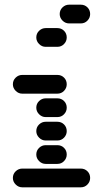

<svg xmlns="http://www.w3.org/2000/svg" viewBox="-20 -810 440 820"><path d="M35 -50Q35 -34 47 -22Q59 -10 75 -10H325Q342 -10 353.5 -22Q365 -34 365 -50Q365 -67 353.5 -78.5Q342 -90 325 -90H75Q59 -90 47 -78.5Q35 -67 35 -50ZM135 -150Q135 -134 147 -122Q159 -110 175 -110H225Q242 -110 253.5 -122Q265 -134 265 -150Q265 -167 253.5 -178.5Q242 -190 225 -190H175Q159 -190 147 -178.5Q135 -167 135 -150ZM135 -250Q135 -234 147 -222Q159 -210 175 -210H225Q242 -210 253.5 -222Q265 -234 265 -250Q265 -267 253.5 -278.5Q242 -290 225 -290H175Q159 -290 147 -278.5Q135 -267 135 -250ZM135 -350Q135 -334 147 -322Q159 -310 175 -310H225Q242 -310 253.5 -322Q265 -334 265 -350Q265 -367 253.5 -378.5Q242 -390 225 -390H175Q159 -390 147 -378.5Q135 -367 135 -350ZM35 -450Q35 -434 47 -422Q59 -410 75 -410H225Q242 -410 253.5 -422Q265 -434 265 -450Q265 -467 253.5 -478.5Q242 -490 225 -490H75Q59 -490 47 -478.5Q35 -467 35 -450ZM135 -650Q135 -634 147 -622Q159 -610 175 -610H225Q242 -610 253.5 -622Q265 -634 265 -650Q265 -667 253.5 -678.5Q242 -690 225 -690H175Q159 -690 147 -678.5Q135 -667 135 -650ZM235 -750Q235 -734 247 -722Q259 -710 275 -710H325Q342 -710 353.5 -722Q365 -734 365 -750Q365 -767 353.5 -778.5Q342 -790 325 -790H275Q259 -790 247 -778.5Q235 -767 235 -750Z"/></svg>

Font: Matrix Sans Raster
Style: Regular
Weight: 400
Designer: Brad Neil
Version: Version 1.100